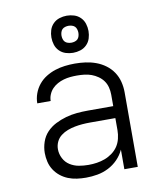

<svg xmlns="http://www.w3.org/2000/svg" viewBox="-86 -839 772 917"><g transform="rotate(-10 300.0 -381.0)"><path d="M257 8Q235 8 213 5Q191 2 171 -6Q151 -14 134 -27.5Q117 -41 105 -59.5Q93 -78 88 -99.5Q83 -121 83 -142Q83 -169 92 -195.5Q101 -222 119.5 -241.5Q138 -261 162.5 -273.5Q187 -286 213.5 -293.5Q240 -301 267 -303.5Q294 -306 321 -306H444V-362Q444 -380 439.5 -397.5Q435 -415 425 -429Q415 -443 400 -453.5Q385 -464 368.5 -470Q352 -476 334 -478Q316 -480 298 -480Q282 -480 266 -478.5Q250 -477 234 -472.5Q218 -468 203.5 -460Q189 -452 178 -440.5Q167 -429 160.5 -413.5Q154 -398 154 -382H89Q89 -382 89 -382Q89 -382 89 -382Q89 -406 97.5 -429.5Q106 -453 121.5 -472Q137 -491 158 -504Q179 -517 202 -524.5Q225 -532 249.5 -535Q274 -538 298 -538Q324 -538 350 -534.5Q376 -531 400.5 -522Q425 -513 446 -497.5Q467 -482 481.5 -460.5Q496 -439 502.5 -413.5Q509 -388 509 -362V0H444V-95Q432 -69 412 -48.5Q392 -28 366.5 -15Q341 -2 313 3Q285 8 257 8ZM279 -50Q300 -50 320 -53Q340 -56 359 -63Q378 -70 395 -82.5Q412 -95 423 -111.5Q434 -128 439 -148.5Q444 -169 444 -189V-248H321Q302 -248 283.5 -246.5Q265 -245 247 -241.5Q229 -238 211.5 -231.5Q194 -225 179 -213.5Q164 -202 156 -185Q148 -168 148 -149Q148 -126 159 -104.5Q170 -83 190 -70.5Q210 -58 233 -54Q256 -50 279 -50ZM300 -590Q282 -590 264.5 -595.5Q247 -601 234 -614Q221 -627 215.5 -644.5Q210 -662 210 -680Q210 -698 215.5 -715.5Q221 -733 234 -746Q247 -759 264.5 -764.5Q282 -770 300 -770Q318 -770 335.5 -764.5Q353 -759 366 -746Q379 -733 384.5 -715.5Q390 -698 390 -680Q390 -662 384.5 -644.5Q379 -627 366 -614Q353 -601 335.5 -595.5Q318 -590 300 -590ZM300 -639Q308 -639 316.5 -641.5Q325 -644 330.5 -649.5Q336 -655 338.5 -663.5Q341 -672 341 -680Q341 -688 338.5 -696.5Q336 -705 330.5 -710.5Q325 -716 316.5 -718.5Q308 -721 300 -721Q292 -721 283.5 -718.5Q275 -716 269.5 -710.5Q264 -705 261.5 -696.5Q259 -688 259 -680Q259 -672 261.5 -663.5Q264 -655 269.5 -649.5Q275 -644 283.5 -641.5Q292 -639 300 -639Z"/></g></svg>

Font: Iosevka Curly Light Extended
Style: Regular
Weight: 300
Width: 7
Monospace: yes
Designer: Belleve Invis
Foundry: Belleve Invis
Version: Version 11.1.0; ttfautohint (v1.8.3)